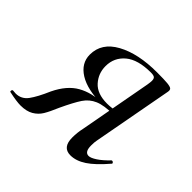

<svg xmlns="http://www.w3.org/2000/svg" viewBox="-131 -518 648 648"><g transform="rotate(45 193.0 -193.5)"><path d="M-21 1Q-23 1 -23 -2Q-23 -9 -18 -9L-5 -8Q22 -8 38.5 -30.5Q55 -53 74 -97Q99 -149 137 -170.5Q175 -192 225 -192L230 -188Q157 -188 118 -212.5Q79 -237 79 -278Q79 -334 135.5 -365Q192 -396 282 -396Q317 -396 332 -394.5Q347 -393 351.5 -389Q356 -385 354 -375L301 -89Q299 -80 299 -64Q299 -33 318 -33Q328 -33 345.5 -44.5Q363 -56 383 -77Q384 -78 386 -78Q390 -78 392 -74.5Q394 -71 391 -69Q356 -28 328 -9.5Q300 9 273 9Q235 9 235 -38Q235 -62 240 -84L282 -312Q290 -352 290 -363Q290 -374 285 -377.5Q280 -381 268 -381Q206 -381 175 -355Q144 -329 144 -288Q144 -253 167 -227.5Q190 -202 237 -202Q259 -202 284 -208L278 -191Q234 -191 209.5 -180.5Q185 -170 170 -147.5Q155 -125 133 -78Q120 -47 109.5 -29.5Q99 -12 81 -1.5Q63 9 35 9Q16 9 -21 1Z"/></g></svg>

Font: Cormorant Garamond Medium
Style: Italic
Weight: 500
Italic angle: -10°
Designer: Christian Thalmann (Catharsis Fonts)
Foundry: Catharsis Fonts
Version: Version 4.000